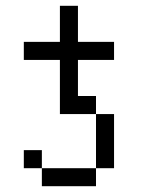

<svg xmlns="http://www.w3.org/2000/svg" viewBox="-20 -645 540 665"><path d="M375 -437.5V-500H250Q250 -500 250 -625H187.5Q187.5 -625 187.5 -500H62.5V-437.5H187.5V-250H312.5V-62.5H125V0H312.5V-62.5H375V-250H312.5V-312.5H250Q250 -312.5 250 -437.5ZM125 -62.5V-125H62.5V-62.5Z"/></svg>

Font: BFUnifontExMono
Style: Regular
Weight: 500
Version: Version 15.0.06